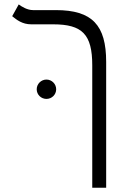

<svg xmlns="http://www.w3.org/2000/svg" viewBox="-20 -632 626 876"><path d="M464.4 -349.6C464.4 -517.1 400.9 -585.9 234.9 -585.9H130.9C104.5 -585.9 80.1 -601.1 65.4 -611.8L35.6 -558.1C56.2 -541.5 81.5 -521 122.6 -521H222.7C355.5 -521 400.9 -475.1 400.9 -334V224.6H464.4ZM191.9 -180.7C216.3 -180.7 236.3 -200.2 236.3 -224.6C236.3 -249 216.3 -269 191.9 -269C167.5 -269 147.5 -249 147.5 -224.6C147.5 -200.2 167.5 -180.7 191.9 -180.7Z"/></svg>

Font: Cascadia Mono Light
Style: Regular
Weight: 300
Monospace: yes
Designer: Aaron Bell
Foundry: Saja Typeworks
Version: Version 2404.023